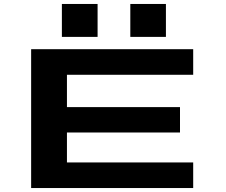

<svg xmlns="http://www.w3.org/2000/svg" viewBox="-20 -948 1140 968"><path d="M137 0V-700H954V-571H317.5V-408H887.5V-280H317.5V-129H954V0ZM292 -928H472V-762H292ZM637 -928H816.5V-762H637Z"/></svg>

Font: Trispace Expanded
Style: Bold
Weight: 700
Width: 7
Designer: Tyler Finck
Foundry: Etcetera Type Company
Version: Version 1.210; ttfautohint (v1.8.3)